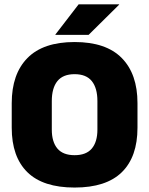

<svg xmlns="http://www.w3.org/2000/svg" viewBox="-20 -847 687 884"><path d="M323.5 16.5Q178 16.5 106 -54.2Q34 -125 34 -259V-372Q34 -506.5 106.5 -580Q179 -653.5 323.5 -653.5Q468 -653.5 540.5 -580Q613 -506.5 613 -372V-259Q613 -125 541 -54.2Q469 16.5 323.5 16.5ZM323.5 -132.5Q377 -132.5 402.8 -163.2Q428.5 -194 428.5 -250V-381.5Q428.5 -441.5 402.8 -473.5Q377 -505.5 323.5 -505.5Q270 -505.5 244.2 -473.5Q218.5 -441.5 218.5 -381.5V-250Q218.5 -194 244.2 -163.2Q270 -132.5 323.5 -132.5ZM342 -827H528.5V-825.5L388 -686.5H235V-688Z"/></svg>

Font: Anek Telugu ExtraBold
Style: Regular
Weight: 800
Designer: Omkar Bhoir (Telugu), Yesha Goshar (Latin)
Foundry: Ek Type
Version: Version 1.003